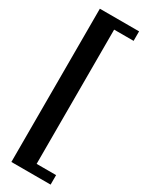

<svg xmlns="http://www.w3.org/2000/svg" viewBox="-255 -843 840 1085"><g transform="rotate(30 164.5 -300.0)"><path d="M43 200V-800H299V-738H172V138H299V200Z"/></g></svg>

Font: Big Shoulders Display ExtraBold
Style: Regular
Weight: 800
Designer: Patric King
Foundry: XO Type Co
Version: Version 1.000; ttfautohint (v1.8.2)